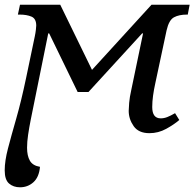

<svg xmlns="http://www.w3.org/2000/svg" viewBox="-20 -556 826 816"><path d="M65 240Q37 240 18.5 224Q0 208 0 168Q0 128 14 74.5Q28 21 49 -52Q70 -125 91 -225L128 -402Q131 -416 132.5 -429.5Q134 -443 134 -447Q134 -477 113.5 -485.5Q93 -494 64 -494H56L65 -536H236L371 -259L624 -536H786L778 -494H774Q741 -494 719.5 -482.5Q698 -471 688 -427L640 -202Q634 -175 630.5 -149.5Q627 -124 627 -101Q627 -53 663 -53Q677 -53 691 -58.5Q705 -64 724 -75L742 -46Q720 -27 686.5 -8.5Q653 10 615 10Q569 10 548 -20Q527 -50 527 -85Q527 -96 529 -119.5Q531 -143 538 -174L588 -414H584L356 -165H310L189 -414H185L111 -49Q104 -14 99.5 16.5Q95 47 95 72Q95 106 107 127Q119 148 150 153Q146 197 122 218.5Q98 240 65 240Z"/></svg>

Font: NotoSerif-Italic
Style: Regular
Weight: 400
Italic angle: -12°
Designer: Monotype Design Team
Foundry: Monotype Imaging Inc.
Version: Version 2.007; ttfautohint (v1.8) -l 8 -r 50 -G 200 -x 14 -D